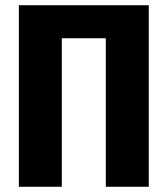

<svg xmlns="http://www.w3.org/2000/svg" viewBox="-20 -713 640 733"><path d="M384 0V-567H216V0H52V-693H548V0Z"/></svg>

Font: Fira Code Light
Style: Bold
Weight: 700
Monospace: yes
Version: Version 5.002